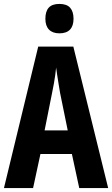

<svg xmlns="http://www.w3.org/2000/svg" viewBox="-20 -949 566 969"><path d="M379.9 0 342.8 -171.9H184.1L147 0H0L172.9 -713.9H350.1L525.9 0ZM321.8 -291 283.2 -480Q279.3 -503.4 275.6 -525.9Q272 -548.3 268.8 -569.1Q265.6 -589.8 263.2 -607.9Q261.7 -590.8 258.8 -570.3Q255.9 -549.8 252 -527.3Q248 -504.9 243.2 -481.9L205.1 -291ZM279.8 -929.2Q316.9 -929.2 334 -909.9Q351.1 -890.6 351.1 -854Q351.1 -818.4 333.3 -799.6Q315.4 -780.8 279.8 -780.8Q245.6 -780.8 227.3 -799.6Q209 -818.4 209 -854Q209 -891.6 226.1 -910.4Q243.2 -929.2 279.8 -929.2Z"/></svg>

Font: Open Sans Condensed
Style: Regular
Weight: 400
Width: 3
Designer: Monotype Design Team
Foundry: Monotype Imaging Inc.
Version: Version 3.000